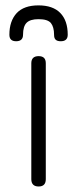

<svg xmlns="http://www.w3.org/2000/svg" viewBox="-20 -676 280 696"><path d="M119.5 -656.5C119.5 -656.5 119.5 -656.5 119.5 -656.5C154 -656.5 180.5 -647.5 198.5 -629C216.5 -610.5 225.5 -584.5 225.5 -550C225.5 -550 225.5 -550 225.5 -550C225.5 -534.5 217 -526.5 200.5 -526.5C200.5 -526.5 200.5 -526.5 200.5 -526.5C192.5 -526.5 186.5 -528 182.5 -531.5C178 -535 176 -541 176 -550C176 -550 176 -550 176 -550C176 -569 172 -583 164.5 -592.5C156.5 -602 141.5 -606.5 119.5 -606.5C119.5 -606.5 119.5 -606.5 119.5 -606.5C99 -606.5 85 -602 76.5 -593.5C68 -585 63.5 -570.5 63.5 -550C63.5 -550 63.5 -550 63.5 -550C63.5 -534.5 55 -526.5 38.5 -526.5C38.5 -526.5 38.5 -526.5 38.5 -526.5C22 -526.5 14 -534.5 14 -550C14 -550 14 -550 14 -550C14 -583.5 23 -609.5 40.5 -628.5C58 -647 84 -656.5 119.5 -656.5ZM120 0C120 0 120 0 120 0C102.5 0 93.5 -9 93.5 -26.5C93.5 -26.5 93.5 -26.5 93.5 -26.5C93.5 -26.5 93.5 -446.5 93.5 -446.5C93.5 -464 102.5 -472.5 120 -472.5C120 -472.5 120 -472.5 120 -472.5C137.5 -472.5 146 -464 146 -446.5C146 -446.5 146 -446.5 146 -446.5C146 -446.5 146 -26.5 146 -26.5C146 -9 137.5 0 120 0Z"/></svg>

Font: Jura-Fortis-Regular
Style: Regular
Weight: 500
Designer: Daniel Johnson, Alexei Vanyashin, Mirko Velimirovic
Foundry: Daniel Johnson
Version: ""